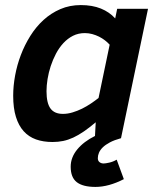

<svg xmlns="http://www.w3.org/2000/svg" viewBox="-20 -547 622 760"><path d="M470.2 162.1Q440.9 177.2 412.4 185.1Q383.8 192.9 357.9 192.9Q308.1 192.9 283.9 174.1Q259.8 155.3 259.8 112.8Q259.8 76.2 285.6 44.7Q311.5 13.2 356 -8.8L358.9 -63Q333.5 -41.5 311.8 -26.6Q290 -11.7 270 -2.4Q250 6.8 230 11Q210 15.1 188 15.1Q151.4 15.1 122.6 4.9Q93.8 -5.4 73.7 -27.6Q53.7 -49.8 43 -84.5Q32.2 -119.1 32.2 -168Q32.2 -206.5 39.8 -248Q47.4 -289.6 62.5 -329.3Q77.6 -369.1 100.1 -405Q122.6 -440.9 152.3 -468Q182.1 -495.1 219 -511Q255.9 -526.9 299.8 -526.9Q345.2 -526.9 379.2 -513.2Q413.1 -499.5 436 -474.1L443.8 -512.2H565.9L459 0Q432.6 7.3 415 16.6Q397.5 25.9 387 36.1Q376.5 46.4 371.8 57.4Q367.2 68.4 367.2 79.1Q367.2 89.4 373.8 94.7Q380.4 100.1 390.1 100.1Q397.5 100.1 412.6 96.7Q427.7 93.3 441.9 85ZM414.1 -370.1Q406.2 -378.9 395.5 -387.2Q384.8 -395.5 372.1 -401.9Q359.4 -408.2 345.2 -412.1Q331.1 -416 315.9 -416Q290 -416 268.8 -405.3Q247.6 -394.5 230.7 -376.2Q213.9 -357.9 201.4 -334.2Q189 -310.5 180.7 -285.2Q172.4 -259.8 168.2 -233.9Q164.1 -208 164.1 -186Q164.1 -139.2 179.7 -117.7Q195.3 -96.2 229 -96.2Q248 -96.2 267.3 -102.1Q286.6 -107.9 304.9 -116.9Q323.2 -126 339.8 -137.2Q356.4 -148.4 370.1 -159.2Z"/></svg>

Font: Clear Sans
Style: Bold Italic
Weight: 700
Italic angle: -12°
Foundry: Intel Corporation
Version: Version 1.00